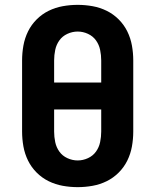

<svg xmlns="http://www.w3.org/2000/svg" viewBox="-20 -763 640 791"><path d="M300 8Q269 8 238.5 2.5Q208 -3 180.5 -16.5Q153 -30 131 -52Q109 -74 95.5 -101.5Q82 -129 76.5 -159.5Q71 -190 71 -221V-514Q71 -545 76.5 -575.5Q82 -606 95.5 -633.5Q109 -661 131 -683Q153 -705 180.5 -718.5Q208 -732 238.5 -737.5Q269 -743 300 -743Q331 -743 361.5 -737.5Q392 -732 419.5 -718.5Q447 -705 469 -683Q491 -661 504.5 -633.5Q518 -606 523.5 -575.5Q529 -545 529 -514V-221Q529 -190 523.5 -159.5Q518 -129 504.5 -101.5Q491 -74 469 -52Q447 -30 419.5 -16.5Q392 -3 361.5 2.5Q331 8 300 8ZM397 -423V-514Q397 -536 392.5 -557.5Q388 -579 375.5 -596.5Q363 -614 342.5 -623.5Q322 -633 300 -633Q278 -633 257.5 -623.5Q237 -614 224.5 -596.5Q212 -579 207.5 -557.5Q203 -536 203 -514V-423ZM300 -102Q322 -102 342.5 -111.5Q363 -121 375.5 -138.5Q388 -156 392.5 -177.5Q397 -199 397 -221V-312H203V-221Q203 -199 207.5 -177.5Q212 -156 224.5 -138.5Q237 -121 257.5 -111.5Q278 -102 300 -102Z"/></svg>

Font: Iosevka Extrabold Extended
Style: Regular
Weight: 800
Width: 7
Monospace: yes
Designer: Belleve Invis
Foundry: Belleve Invis
Version: Version 32.5.0; ttfautohint (v1.8.4)